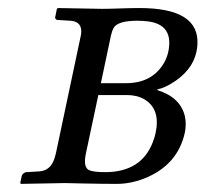

<svg xmlns="http://www.w3.org/2000/svg" viewBox="-20 -451 507 473"><path d="M228.5 -246.1H290.5Q355 -246.1 384.3 -296.4Q391.6 -309.6 394.5 -323.2Q408.7 -390.6 343.8 -398.4Q332 -399.9 317.9 -399.9Q271 -399.9 260.3 -382.8Q255.9 -375 253.4 -363.8ZM222.2 -216.8 191.4 -71.8Q184.6 -38.6 199.7 -31.7Q211.4 -26.9 238.8 -26.9Q328.1 -26.9 356.4 -100.6Q360.8 -111.8 363.3 -123Q376 -182.6 335.4 -206.5Q317.4 -216.8 293 -216.8ZM31.7 2 29.8 0 33.7 -18.1Q37.1 -25.9 44.9 -26.9L77.1 -28.8Q106 -30.8 115.2 -64Q116.7 -68.8 117.7 -73.2L179.7 -366.2Q184.1 -397.5 153.8 -399.9L120.6 -401.9Q116.7 -403.3 115.7 -407.2L120.1 -429.2L122.6 -431.2Q123.5 -431.2 231 -429.2Q248.5 -429.2 275.9 -430.2Q304.2 -431.2 323.7 -431.2Q472.2 -431.2 466.3 -340.8Q465.8 -331.5 463.9 -323.2Q453.6 -275.4 400.4 -244.1Q381.8 -233.4 368.2 -231L367.7 -229Q424.3 -211.4 435.5 -164.6Q439.5 -145.5 435.5 -125Q418 -43.5 334 -10.7Q300.3 2 267.6 2Q231.4 2 185.1 1Q154.8 0 140.1 0Z"/></svg>

Font: Linux Libertine Display Slanted O
Style: Slanted
Weight: 400
Designer: Philipp H. Poll
Foundry: Philipp H. Poll
Version: Version 5.0.9